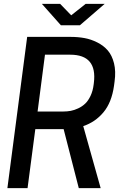

<svg xmlns="http://www.w3.org/2000/svg" viewBox="-20 -970 638 990"><path d="M162.1 -304.2 122.1 0H18.1L120.1 -779.8H344.2Q381.8 -779.8 415.5 -773.7Q449.2 -767.6 481.7 -751.2Q514.2 -734.9 535.9 -709.7Q557.6 -684.6 567.9 -643.6Q578.1 -602.5 570.8 -549.8L567.9 -527.8Q555.7 -441.4 513.4 -390.9Q471.2 -340.3 409.2 -319.8L499 0H386.2L308.1 -304.2ZM173.8 -395H306.2Q326.2 -395 344.7 -398.4Q363.3 -401.9 383.5 -411.4Q403.8 -420.9 419.4 -435.8Q435.1 -450.7 447 -476.1Q459 -501.5 462.9 -534.2L463.9 -542Q482.4 -688 341.8 -688H211.9ZM195.8 -950.2H290L347.2 -891.1L421.9 -950.2H520L392.1 -839.8H293.9Z"/></svg>

Font: Cooper Hewitt
Style: Medium Italic
Weight: 708
Designer: Village Type and Design LLC
Foundry: Cooper Hewitt Smithsonian Design Museum
Version: 1.000